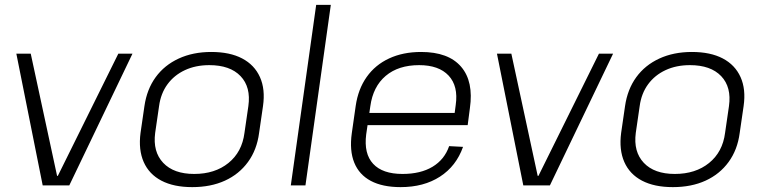

<svg xmlns="http://www.w3.org/2000/svg" viewBox="-20 -760 3130 787"><path d="M47 -540H106L214 -39H217L465 -540H523L264 0H155Z M768 7Q692 7 641.5 -19.5Q591 -46 569 -96Q547 -146 556 -215L572 -325Q582 -394 618 -443.5Q654 -493 712.5 -520Q771 -547 846 -547Q922 -547 972.5 -520.5Q1023 -494 1045.5 -444Q1068 -394 1058 -325L1042 -215Q1033 -146 996.5 -96Q960 -46 902 -19.5Q844 7 768 7ZM776 -47Q861 -47 916.5 -92Q972 -137 982 -215L998 -325Q1009 -403 966 -448Q923 -493 838 -493Q782 -493 738 -472.5Q694 -452 666.5 -414.5Q639 -377 632 -325L616 -215Q606 -138 649 -92.5Q692 -47 776 -47Z M1336 -740 1232 0H1172L1276 -740Z M1622 7Q1548 7 1500 -18.5Q1452 -44 1432 -93.5Q1412 -143 1422 -214L1438 -326Q1448 -395 1483 -444.5Q1518 -494 1575 -520.5Q1632 -547 1706 -547Q1818 -547 1870 -486.5Q1922 -426 1906 -316L1897 -247H1475L1482 -297H1855L1841 -277L1848 -330Q1859 -407 1819 -450Q1779 -493 1698 -493Q1613 -493 1561 -449Q1509 -405 1498 -325L1481 -209Q1471 -130 1509.5 -88.5Q1548 -47 1630 -47Q1704 -47 1753 -76.5Q1802 -106 1821 -161L1878 -158Q1850 -79 1783.5 -36Q1717 7 1622 7Z M2017 -540H2076L2184 -39H2187L2435 -540H2493L2234 0H2125Z M2738 7Q2662 7 2611.5 -19.5Q2561 -46 2539 -96Q2517 -146 2526 -215L2542 -325Q2552 -394 2588 -443.5Q2624 -493 2682.5 -520Q2741 -547 2816 -547Q2892 -547 2942.5 -520.5Q2993 -494 3015.5 -444Q3038 -394 3028 -325L3012 -215Q3003 -146 2966.5 -96Q2930 -46 2872 -19.5Q2814 7 2738 7ZM2746 -47Q2831 -47 2886.5 -92Q2942 -137 2952 -215L2968 -325Q2979 -403 2936 -448Q2893 -493 2808 -493Q2752 -493 2708 -472.5Q2664 -452 2636.5 -414.5Q2609 -377 2602 -325L2586 -215Q2576 -138 2619 -92.5Q2662 -47 2746 -47Z"/></svg>

Font: Pathway Extreme 8pt Thin
Style: Italic
Weight: 100
Italic angle: -8°
Designer: Eduardo Rodriguez Tunni
Foundry: Eduardo Rodriguez Tunni
Version: Version 1.000